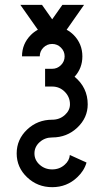

<svg xmlns="http://www.w3.org/2000/svg" viewBox="-20 -567 431 792"><path d="M195.3 205.1Q134.8 205.1 91.8 164.3Q48.8 123.5 48.8 65.9Q48.8 8.3 91.8 -32.5Q134.8 -73.2 195.3 -73.2Q225.6 -73.2 247.1 -92.3Q268.6 -111.3 268.6 -136.7Q268.6 -167 247.1 -188.5Q225.6 -210 195.3 -210H166V-283.2H195.3Q216.3 -283.2 231.4 -298.3Q246.6 -313.5 246.6 -334.5Q246.6 -355.5 231.4 -370.6Q216.3 -385.7 195.3 -385.7Q173.8 -385.7 158.9 -370.6Q144 -355.5 144 -334.5H70.8Q70.8 -386.2 107.4 -422.9Q120.6 -436 136.2 -444.3L64 -546.9H153.3L195.3 -487.3L237.3 -546.9H326.7L254.9 -444.3Q270.5 -436 283.7 -422.9Q319.8 -386.2 319.8 -334.5Q319.8 -285.6 287.6 -250.5Q341.8 -205.6 341.8 -136.7Q341.8 -81.1 298.8 -40.5Q255.9 0 195.3 0Q165 0 143.6 19.3Q122.1 38.6 122.1 65.9Q122.1 93.3 143.6 112.5Q165 131.8 195.3 131.8Q225.6 131.8 247.1 112.3Q266.1 95.7 268.1 72.3L336.9 103.5Q327.1 137.7 298.8 164.1Q255.9 205.1 195.3 205.1Z"/></svg>

Font: Catrinity
Style: Regular
Weight: 400
Designer: Alexander Lange
Foundry: High-Logic / Made with FontCreator
Version: Version 2.090;May 20, 2024;FontCreator 15.0.0.2974 64-bit